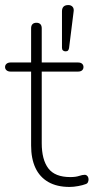

<svg xmlns="http://www.w3.org/2000/svg" viewBox="-20 -731 370 759"><path d="M255 8Q205 8 171 -11.5Q137 -31 120 -67.5Q103 -104 103 -156V-448H22Q12 -448 6 -453Q0 -458 0 -466Q0 -474 6 -479Q12 -484 22 -484H103V-619Q103 -630 108.5 -635.5Q114 -641 124 -641Q134 -641 139.5 -635.5Q145 -630 145 -619V-484H288Q299 -484 304.5 -479Q310 -474 310 -466Q310 -458 304.5 -453Q299 -448 288 -448H145V-165Q145 -100 171 -65.5Q197 -31 258 -31Q279 -31 292.5 -35.5Q306 -40 315 -40Q321 -40 325.5 -35Q330 -30 330 -21Q330 -16 327.5 -10.5Q325 -5 318 -3Q308 1 289.5 4.5Q271 8 255 8ZM239 -528Q233 -528 229 -531.5Q225 -535 225 -542V-686Q225 -711 250 -711Q261 -711 267 -704Q273 -697 271 -685L253 -541Q252 -535 249 -531.5Q246 -528 239 -528Z"/></svg>

Font: Nunito ExtraLight
Style: Regular
Weight: 200
Designer: Vernon Adams
Foundry: Vernon Adams
Version: Version 3.602